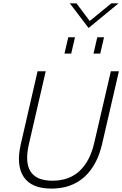

<svg xmlns="http://www.w3.org/2000/svg" viewBox="-20 -1113 726 1140"><path d="M505.9 -946.8 394.5 -1093.3H434.1L512.7 -988.3L641.1 -1093.3H684.1ZM362.8 -794.9 385.3 -891.6H425.3L402.8 -794.9ZM535.2 -794.9 557.6 -891.6H597.7L575.2 -794.9ZM285.6 6.8Q167 6.8 120.8 -62.5Q74.7 -131.8 103.5 -257.3L203.1 -689.9H251.5L151.9 -258.8Q101.1 -40 291.5 -40Q390.1 -40 452.4 -97.9Q514.6 -155.8 539.6 -265.1L638.2 -689.9H686L586.4 -258.8Q557.1 -130.9 480.5 -62Q403.8 6.8 285.6 6.8Z"/></svg>

Font: HK Grotesk Light Legacy Italic
Style: Regular
Weight: 300
Italic angle: -13°
Designer: Alfredo Marco Pradil
Foundry: Hanken Design Co.
Version: Version 2.022;PS 002.022;hotconv 1.0.88;makeotf.lib2.5.64775